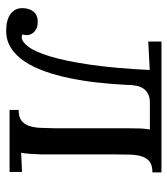

<svg xmlns="http://www.w3.org/2000/svg" viewBox="20 -560 551 632"><g transform="rotate(90 296.0 -244.5)"><path d="M488.8 -106Q487.8 -85.9 487.1 -70.6Q486.3 -55.2 483.4 -38.1L546.4 -41V0H342.3V-29.8Q365.2 -29.8 377.2 -38.8Q389.2 -47.9 394.8 -64Q400.4 -80.1 401.4 -102.5Q402.3 -125 402.8 -151.9V-394Q402.8 -414.1 403.3 -429.4Q403.8 -444.8 406.7 -461.9H318.8Q301.8 -461.9 290.3 -456.3Q278.8 -450.7 272 -440.4Q265.1 -430.2 262.5 -415.8Q259.8 -401.4 259.8 -383.3Q257.3 -335.9 252 -288.1Q246.6 -240.2 237.5 -196.5Q228.5 -152.8 214.8 -114.7Q201.2 -76.7 182.4 -48.8Q163.6 -21 138.7 -4.9Q113.8 11.2 82 11.2Q45.9 11.2 26.6 -3.2Q7.3 -17.6 7.3 -41.5Q7.3 -64 18.3 -78.1Q29.3 -92.3 51.3 -92.8Q63.5 -92.8 71.8 -89.6Q80.1 -86.4 85.4 -81.1Q90.8 -75.7 93.5 -69.3Q96.2 -63 96.2 -57.1Q96.2 -54.2 95.5 -49.8Q94.7 -45.4 93.8 -42Q97.7 -40 103 -40Q117.7 -40 134.3 -61.8Q150.9 -83.5 166 -133.1Q181.2 -182.6 193.1 -263.2Q205.1 -343.8 210.9 -461.4L117.2 -456.5V-500H547.9V-470.2Q524.9 -470.2 512.9 -461.2Q501 -452.1 495.6 -436Q490.2 -419.9 489.5 -397.5Q488.8 -375 488.8 -348.1Z"/></g></svg>

Font: Lora
Style: Regular
Weight: 400
Designer: Olga Karpushina, Alexei Vanyashin
Foundry: Cyreal (www.cyreal.org, a@cyreal.org)
Version: Version 1.014